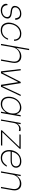

<svg xmlns="http://www.w3.org/2000/svg" viewBox="2140 -2930 796 5116"><g transform="rotate(90 2538.0 -372.0)"><path d="M81 -133Q81 -151 87 -169L88 -172H119V-170Q119 -113 153 -71.5Q187 -30 264 -30Q312 -30 351 -47.5Q390 -65 412.5 -96Q435 -127 435 -165Q435 -203 408 -224Q381 -245 342 -250L266 -260Q206 -268 171.5 -294.5Q137 -321 137 -368Q137 -417 164 -456.5Q191 -496 238.5 -519Q286 -542 345 -542Q428 -542 468 -497Q508 -452 508 -382V-379H467V-381Q467 -429 440.5 -468.5Q414 -508 339 -508Q294 -508 256.5 -490.5Q219 -473 197 -443Q175 -413 175 -377Q175 -345 196 -324Q217 -303 252 -298L335 -287Q474 -268 474 -173Q474 -124 445 -83.5Q416 -43 366 -19Q316 5 256 5Q204 5 164 -14.5Q124 -34 102.5 -66Q81 -98 81 -133Z M582 -207Q582 -238 588 -268Q600 -337 637.5 -400Q675 -463 737 -502.5Q799 -542 880 -542Q947 -542 990 -514Q1033 -486 1051.5 -442Q1070 -398 1067 -347H1034Q1035 -418 994.5 -462.5Q954 -507 874 -507Q804 -507 745.5 -467.5Q687 -428 653.5 -359.5Q620 -291 620 -209Q620 -128 663.5 -78.5Q707 -29 790 -29Q871 -29 926 -73Q981 -117 1006 -189H1039Q1014 -109 948.5 -51.5Q883 6 784 6Q682 6 632 -55Q582 -116 582 -207Z M1282 -750H1316L1258 -417H1265Q1297 -469 1353 -505.5Q1409 -542 1482 -542Q1565 -542 1611 -492.5Q1657 -443 1657 -361Q1657 -338 1652 -306L1598 0H1564L1618 -306Q1622 -329 1622 -354Q1622 -428 1578.5 -465.5Q1535 -503 1463 -503Q1414 -503 1366.5 -480.5Q1319 -458 1284 -413.5Q1249 -369 1238 -306L1184 0H1150Z M1819 -525H1855L1913 -39H1916L2163 -525H2196L2272 -39H2275L2504 -525H2540L2292 0H2240L2169 -453H2163L1933 0H1881Z M2557 -204Q2557 -295 2596.5 -373Q2636 -451 2702.5 -496.5Q2769 -542 2848 -542Q2920 -542 2962 -505.5Q3004 -469 3021 -413H3028L3048 -525H3082L2990 0H2956L2978 -125H2971Q2931 -66 2875.5 -30.5Q2820 5 2748 5Q2656 5 2606.5 -53.5Q2557 -112 2557 -204ZM3004 -329Q3004 -409 2962.5 -457.5Q2921 -506 2841 -506Q2772 -506 2715 -466.5Q2658 -427 2625.5 -358.5Q2593 -290 2593 -207Q2593 -128 2634.5 -79.5Q2676 -31 2757 -31Q2825 -31 2882 -70.5Q2939 -110 2971.5 -178Q3004 -246 3004 -329Z M3256 -525H3289L3274 -441H3279Q3300 -476 3336 -500.5Q3372 -525 3418 -525Q3438 -525 3449 -523Q3460 -521 3475 -515L3468 -476Q3450 -481 3439 -483Q3428 -485 3410 -485Q3356 -485 3312 -449Q3268 -413 3254 -331L3196 0H3163Z M3456 -30 3895 -489 3896 -491H3561L3567 -525H3947L3941 -495L3502 -36V-34H3860L3854 0H3451Z M3978 -217Q3978 -305 4015 -379Q4052 -453 4120.5 -497.5Q4189 -542 4278 -542Q4366 -542 4407.5 -501.5Q4449 -461 4449 -403Q4449 -337 4398 -297Q4347 -257 4258 -257H4018L4017 -250Q4014 -232 4014 -214Q4014 -164 4034 -122Q4054 -80 4093.5 -54.5Q4133 -29 4188 -29Q4251 -29 4302.5 -63Q4354 -97 4386 -154H4421Q4387 -85 4328.5 -40Q4270 5 4184 5Q4084 5 4031 -57Q3978 -119 3978 -217ZM4263 -289Q4340 -289 4376 -321.5Q4412 -354 4412 -401Q4412 -443 4380.5 -475Q4349 -507 4271 -507Q4171 -507 4108.5 -448.5Q4046 -390 4024 -289Z M4639 -525H4673L4654 -417H4661Q4693 -469 4749 -505.5Q4805 -542 4878 -542Q4961 -542 5007 -492.5Q5053 -443 5053 -361Q5053 -338 5048 -306L4994 0H4960L5014 -306Q5018 -329 5018 -354Q5018 -428 4974.5 -465.5Q4931 -503 4862 -503Q4806 -503 4758 -478.5Q4710 -454 4677 -409.5Q4644 -365 4634 -306L4580 0H4546Z"/></g></svg>

Font: Be Vietnam Thin
Style: Italic
Weight: 250
Italic angle: -9°
Designer: Gabriel Lam
Foundry: TypeRant
Version: Version 3.000